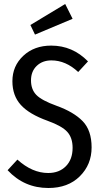

<svg xmlns="http://www.w3.org/2000/svg" viewBox="-20 -928 511 960"><path d="M306 -908 343 -834 155 -755 132 -803ZM236 -700Q343 -700 420 -621L371 -568Q309 -626 237 -626Q192 -626 163.5 -598.5Q135 -571 135 -526Q135 -481 161.5 -453.5Q188 -426 263 -399Q349 -368 393.5 -322Q438 -276 438 -191Q438 -105 379 -46.5Q320 12 222 12Q101 12 18 -77L67 -130Q141 -63 221 -63Q276 -63 309.5 -97Q343 -131 343 -189Q343 -239 316.5 -268.5Q290 -298 218 -324Q126 -357 84 -403.5Q42 -450 42 -522Q42 -598 96.5 -649Q151 -700 236 -700Z"/></svg>

Font: Fira Sans Condensed
Style: Regular
Weight: 400
Width: 3
Designer: Carrois Corporate & Edenspiekermann AG
Foundry: Carrois Corporate GbR & Edenspiekermann AG
Version: Version 4.202;PS 004.202;hotconv 1.0.88;makeotf.lib2.5.64775